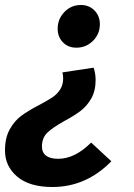

<svg xmlns="http://www.w3.org/2000/svg" viewBox="-49 -528 536 769"><path d="M351 -431Q351 -392 323.5 -364.5Q296 -337 257 -337Q224 -337 203 -358.5Q182 -380 182 -413Q182 -452 209 -480Q236 -508 275 -508Q308 -508 329.5 -486Q351 -464 351 -431ZM-29 75Q-29 24 -10 -10Q9 -44 36 -64Q63 -84 107 -107Q141 -125 160 -137.5Q179 -150 191.5 -169Q204 -188 204 -214Q204 -226 201 -238L326 -257Q334 -233 334 -208Q334 -164 316.5 -133.5Q299 -103 274 -84Q249 -65 210 -44Q163 -18 141 3Q119 24 119 59Q119 83 135.5 95.5Q152 108 184 108Q251 108 316 43L397 118Q296 221 161 221Q69 221 20 179.5Q-29 138 -29 75Z"/></svg>

Font: Fira Sans SemiBold
Style: Italic
Weight: 600
Italic angle: -8°
Designer: bBox Type GmbH & Carrois Corporate GbR & Edenspiekermann AG
Foundry: bBox Type GmbH & Carrois Corporate GbR & Edenspiekermann AG
Version: Version 4.301